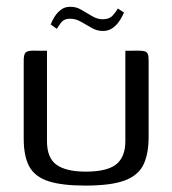

<svg xmlns="http://www.w3.org/2000/svg" viewBox="-20 -551 516 575"><path d="M120.7 -399V-128.2Q120.7 -77.7 149.5 -57.4Q178.3 -37 236.7 -37Q300.3 -37 327.8 -58.7Q355.4 -80.5 355.4 -128.5V-399Q356.4 -399 361.9 -399Q367.4 -399 373.8 -399.1Q380.2 -399.3 386.1 -399.3Q392 -399.3 393.8 -399.3Q406.2 -399.3 413 -397.5Q419.7 -395.7 422.4 -389.8Q425.1 -383.8 425.1 -369.9V-141Q425.1 -91.1 410 -58.7Q394.8 -26.2 353.9 -10.7Q313 4.8 235.7 4.8Q165.6 4.8 125.1 -8.3Q84.6 -21.5 67.8 -52.2Q51 -83 51 -136.2V-369.9Q51 -387.1 56.3 -393.2Q61.7 -399.3 78.5 -399.3Q89.5 -399.3 99.6 -399.1Q109.7 -399 120.7 -399ZM288.6 -458.3Q271 -458 254.9 -467.3Q238.7 -476.6 222.2 -486Q205.6 -495.4 188.8 -494.9Q171.8 -494.9 163 -483.4Q154.2 -471.8 150.2 -464.6L131.8 -477.8Q133.3 -480.8 136.9 -489.1Q140.6 -497.4 147.7 -507Q154.9 -516.7 165.2 -523.7Q175.5 -530.6 190.3 -530.6Q207.9 -531.1 224 -521.5Q240.2 -511.8 256 -502.6Q271.8 -493.3 287.3 -493.3Q308.1 -493.3 318.6 -505.7Q329.2 -518.1 332.9 -525.6L351.4 -513.4Q349.9 -510.5 345.7 -501.8Q341.6 -493.1 333.9 -483Q326.3 -472.9 315 -465.6Q303.6 -458.3 288.6 -458.3Z"/></svg>

Font: Genos Thin
Style: Regular
Weight: 100
Designer: Robert E. Leuschke
Foundry: Robert E. Leuschke
Version: Version 1.010